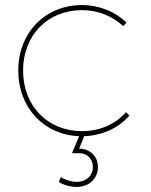

<svg xmlns="http://www.w3.org/2000/svg" viewBox="-20 -537 597 757"><path d="M490 -81 477 -95C435 -47 374 -20 303 -20C169 -20 71 -118 71 -259C71 -399 169 -497 303 -497C368 -497 423 -473 466 -434L479 -448C434 -491 372 -517 303 -517C159 -517 52 -409 52 -259C52 -112 154 -5 292 0L264 67H293C323 67 345 89 346 118C348 154 321 180 282 180C261 180 235 172 220 161L212 180C228 192 258 200 282 200C333 200 368 165 366 118C365 78 333 49 292 49L312 0C384 -3 447 -32 490 -81Z"/></svg>

Font: Montserrat Thin
Style: Regular
Weight: 250
Designer: Julieta Ulanovsky
Foundry: Julieta Ulanovsky
Version: Version 4.000